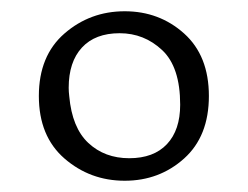

<svg xmlns="http://www.w3.org/2000/svg" viewBox="-20 -740 441 341"><path d="M102 -584Q102 -577 103 -569Q108 -513 137 -486Q166 -459 209.5 -459Q253 -459 276.5 -484Q300 -509 300 -554Q300 -621 268 -651Q236 -681 192.5 -681Q149 -681 125.5 -655.5Q102 -630 102 -584ZM49 -569.5Q49 -641 94.5 -680.5Q140 -720 201.5 -720Q263 -720 307 -680.5Q351 -641 351 -569.5Q351 -498 307 -458.5Q263 -419 201.5 -419Q140 -419 94.5 -458.5Q49 -498 49 -569.5Z"/></svg>

Font: Laila Light
Style: Regular
Weight: 300
Designer: Hitesh Malaviya
Foundry: Indian Type Foundry
Version: Version 1.302;PS 1.0;hotconv 1.0.78;makeotf.lib2.5.61930; tt